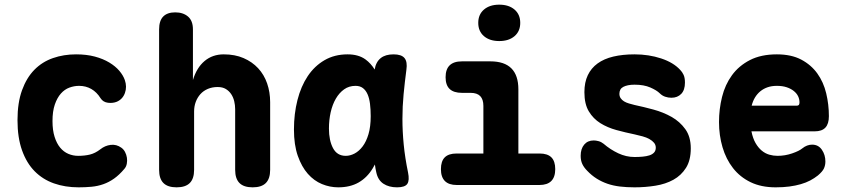

<svg xmlns="http://www.w3.org/2000/svg" viewBox="-20 -793 3640 823"><path d="M55 -278Q55 -353 74.5 -406.5Q94 -460 127.5 -494Q161 -528 207 -544Q253 -560 306 -560Q351 -560 386.5 -550.5Q422 -541 448.5 -525Q475 -509 491.5 -489.5Q508 -470 515 -450Q525 -421 515.5 -394.5Q506 -368 481 -357Q464 -350 443 -352.5Q422 -355 411 -372Q395 -398 371.5 -411.5Q348 -425 319 -425Q298 -425 277.5 -417.5Q257 -410 241 -392Q225 -374 215 -345Q205 -316 205 -274Q205 -235 214 -206.5Q223 -178 238 -160Q253 -142 273 -133.5Q293 -125 315 -125Q343 -125 365.5 -130.5Q388 -136 410 -153Q430 -169 454.5 -172Q479 -175 500 -160Q510 -153 516 -141.5Q522 -130 524 -117Q526 -104 523.5 -91Q521 -78 513 -69Q491 -43 469 -27.5Q447 -12 423 -3.5Q399 5 372.5 7.5Q346 10 317 10Q259 10 211 -7Q163 -24 128.5 -59Q94 -94 74.5 -148.5Q55 -203 55 -278Z M812 -315V-65Q812 -27 793.5 -8.5Q775 10 737 10Q699 10 680.5 -8.5Q662 -27 662 -65V-667Q662 -704 679.5 -722Q697 -740 731 -740Q765 -740 786 -722Q807 -704 807 -667V-450Q823 -503 857 -531.5Q891 -560 939 -560Q987 -560 1024 -544Q1061 -528 1086.5 -500.5Q1112 -473 1125 -435.5Q1138 -398 1138 -355V-65Q1138 -27 1119.5 -8.5Q1101 10 1063 10Q1025 10 1006.5 -8.5Q988 -27 988 -65V-325Q988 -342 984 -359Q980 -376 971 -389.5Q962 -403 948 -411.5Q934 -420 913 -420Q890 -420 871 -412Q852 -404 839 -389.5Q826 -375 819 -356Q812 -337 812 -315Z M1430 10Q1394 10 1360 -4Q1326 -18 1299.5 -48Q1273 -78 1256.5 -125Q1240 -172 1240 -238Q1240 -305 1255 -364Q1270 -423 1299 -466.5Q1328 -510 1371 -535Q1414 -560 1470 -560Q1517 -560 1547 -538Q1570 -521 1586 -495Q1591 -527 1612 -544Q1632 -560 1667 -560Q1701 -560 1714 -544Q1727 -528 1722 -494Q1715 -441 1710 -389Q1705 -337 1705 -283.5Q1705 -230 1710.5 -173.5Q1716 -117 1729 -54Q1736 -20 1726 -5Q1716 10 1682 10Q1647 10 1623.5 -5.5Q1600 -21 1593 -54Q1589 -71 1587 -88Q1582 -79 1578 -72Q1554 -32 1517.5 -11Q1481 10 1430 10ZM1462 -125Q1481 -125 1500 -135Q1519 -145 1534.5 -165.5Q1550 -186 1559.5 -218Q1569 -250 1569 -295Q1569 -324 1566 -348Q1563 -372 1555.5 -389Q1548 -406 1535.5 -415.5Q1523 -425 1504 -425Q1476 -425 1455 -410Q1434 -395 1419.5 -370Q1405 -345 1397.5 -312Q1390 -279 1390 -242Q1390 -191 1407.5 -158Q1425 -125 1462 -125Z M2293 -135Q2327 -135 2343.5 -118.5Q2360 -102 2360 -68Q2360 -34 2343 -17Q2326 0 2292 0H1938Q1904 0 1887 -17Q1870 -34 1870 -68Q1870 -102 1886.5 -118.5Q1903 -135 1937 -135H2052V-339Q2052 -367 2038.5 -381Q2025 -395 1997 -395H1960Q1925 -395 1907.5 -411.5Q1890 -428 1890 -462Q1890 -496 1907.5 -513Q1925 -530 1960 -530H2082Q2142 -530 2172 -500Q2202 -470 2202 -410V-135ZM2120 -617Q2079 -617 2054.5 -638Q2030 -659 2030 -695Q2030 -731 2054.5 -752Q2079 -773 2120 -773Q2161 -773 2185.5 -752Q2210 -731 2210 -695Q2210 -659 2185.5 -638Q2161 -617 2120 -617Z M2700 10Q2666 10 2637 6.5Q2608 3 2583.5 -5.5Q2559 -14 2537.5 -27.5Q2516 -41 2497 -61Q2483 -75 2476 -90Q2469 -105 2469 -125Q2469 -155 2484 -173Q2499 -191 2525 -191Q2534 -191 2545.5 -188Q2557 -185 2567 -177Q2596 -152 2630 -136Q2664 -120 2700 -120Q2718 -120 2734.5 -121.5Q2751 -123 2763.5 -127Q2776 -131 2783.5 -139Q2791 -147 2791 -160Q2791 -172 2783.5 -181Q2776 -190 2763.5 -197Q2751 -204 2734.5 -208.5Q2718 -213 2700 -217Q2661 -225 2622.5 -235.5Q2584 -246 2553.5 -265Q2523 -284 2504 -315.5Q2485 -347 2485 -398Q2485 -440 2499.5 -470.5Q2514 -501 2541.5 -521Q2569 -541 2609 -550.5Q2649 -560 2700 -560Q2761 -560 2814 -542.5Q2867 -525 2896 -493Q2904 -485 2910 -472.5Q2916 -460 2916 -439Q2916 -407 2900 -390.5Q2884 -374 2858 -374Q2844 -374 2831 -378.5Q2818 -383 2808 -393Q2795 -406 2767.5 -418Q2740 -430 2700 -430Q2684 -430 2672 -427.5Q2660 -425 2651.5 -420.5Q2643 -416 2639 -408.5Q2635 -401 2635 -391Q2635 -380 2640.5 -372Q2646 -364 2655 -358.5Q2664 -353 2676 -349.5Q2688 -346 2700 -343Q2738 -335 2780.5 -323.5Q2823 -312 2858.5 -292Q2894 -272 2917.5 -239.5Q2941 -207 2941 -157Q2941 -106 2920.5 -73.5Q2900 -41 2866.5 -22.5Q2833 -4 2789.5 3Q2746 10 2700 10Z M3461 -173Q3488 -173 3503 -151Q3518 -129 3518 -101Q3518 -85 3512 -71.5Q3506 -58 3486 -41Q3471 -29 3453 -19.5Q3435 -10 3412.5 -3.5Q3390 3 3363.5 6.5Q3337 10 3305 10Q3243 10 3197.5 -12Q3152 -34 3122 -72.5Q3092 -111 3077 -162Q3062 -213 3062 -270Q3062 -325 3075 -377.5Q3088 -430 3117.5 -470.5Q3147 -511 3194.5 -535.5Q3242 -560 3310 -560Q3372 -560 3414.5 -537.5Q3457 -515 3483.5 -478Q3510 -441 3521.5 -393Q3533 -345 3533 -295Q3533 -262 3518 -246Q3503 -230 3472 -230H3201Q3207 -200 3218.5 -180Q3230 -160 3245 -147.5Q3260 -135 3277.5 -130Q3295 -125 3313 -125Q3345 -125 3375.5 -135.5Q3406 -146 3419 -157Q3429 -165 3439.5 -169Q3450 -173 3461 -173ZM3202 -340H3395Q3401 -340 3404 -343Q3407 -346 3407 -354Q3407 -368 3401 -380.5Q3395 -393 3382.5 -403Q3370 -413 3352 -419Q3334 -425 3310 -425Q3288 -425 3270.5 -419Q3253 -413 3239.5 -402Q3226 -391 3216.5 -375.5Q3207 -360 3202 -340Z"/></svg>

Font: Maple Mono NL ExtraBold
Style: Regular
Weight: 800
Monospace: yes
Designer: subframe7536
Version: Version 7.000